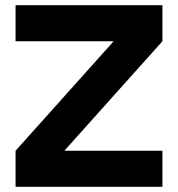

<svg xmlns="http://www.w3.org/2000/svg" viewBox="-20 -720 686 740"><path d="M40 0V-139L418 -561H40V-700H606V-561L228 -139H606V0Z"/></svg>

Font: Urbanist ExtraBold
Style: Regular
Weight: 800
Designer: Corey Hu
Foundry: Corey Hu
Version: Version 1.330; ttfautohint (v1.8.4.7-5d5b)